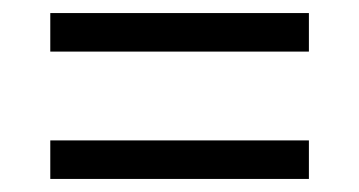

<svg xmlns="http://www.w3.org/2000/svg" viewBox="-20 -504 550 294"><path d="M57 -425V-484H453V-425ZM57 -230V-289H453V-230Z"/></svg>

Font: Noto Serif Tamil SemiCondensed
Style: Regular
Weight: 400
Width: 4
Designer: Indian Type Foundry, Tom Grace, and the Monotype Design Team
Foundry: Monotype Imaging Inc.
Version: Version 2.004